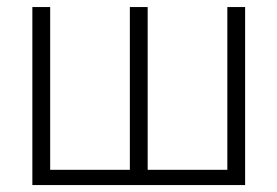

<svg xmlns="http://www.w3.org/2000/svg" viewBox="-20 -533 799 553"><path d="M73.2 0V-512.7H124.5V-43.9H354V-512.7H405.3V-43.9H634.8V-512.7H686V0Z"/></svg>

Font: Sansation Light
Style: Light
Weight: 300
Designer: Bernd Montag
Version: Version 1.301